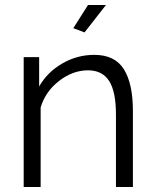

<svg xmlns="http://www.w3.org/2000/svg" viewBox="-20 -750 623 770"><path d="M319 -620 274 -637 333 -730H405ZM513 0H445V-291Q445 -383 417.5 -425.5Q390 -468 333 -468Q272 -468 217 -425.5Q162 -383 143 -319V0H75V-521H137V-403Q169 -460 229 -495Q289 -530 358 -530Q441 -530 477 -472Q513 -414 513 -305Z"/></svg>

Font: Raleway-v4020
Style: Regular
Weight: 400
Designer: Matt McInerney, Pablo Impallari, Rodrigo Fuenzalida
Foundry: Matt McInerney, Pablo Impallari, Rodrigo Fuenzalida
Version: Version 4.020;PS 004.020;hotconv 1.0.88;makeotf.lib2.5.64775